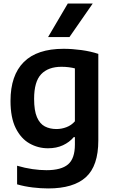

<svg xmlns="http://www.w3.org/2000/svg" viewBox="-20 -828 637 1078"><path d="M250.5 230Q209.5 230 163.5 224.5Q117.5 219 76 207V102.5Q120.5 115.5 162.2 121.5Q204 127.5 241 127.5Q324 127.5 362.2 94.8Q400.5 62 400.5 -16V-58H394Q370 -29.5 333.5 -12.5Q297 4.5 249.5 4.5Q193.5 4.5 145.5 -22.8Q97.5 -50 68.2 -108.8Q39 -167.5 39 -261.5Q39 -405 113.5 -479.5Q188 -554 337 -554Q385.5 -554 437.8 -546.8Q490 -539.5 532 -525.5V-39.5Q532 103.5 462.2 166.8Q392.5 230 250.5 230ZM297 -103.5Q325.5 -103.5 353.2 -114Q381 -124.5 400.5 -147V-444Q386 -448 366.2 -450.5Q346.5 -453 325.5 -453Q250.5 -453 211 -411.2Q171.5 -369.5 171.5 -273Q171.5 -207 187.5 -170Q203.5 -133 231.8 -118.2Q260 -103.5 297 -103.5ZM250 -620 360.5 -808H500.5L370 -620Z"/></svg>

Font: Encode Sans SmBold
Style: Regular
Weight: 600
Designer: Multiple Designers
Foundry: Impallari Type
Version: Version 3.002; ttfautohint (v1.8.3) -l 8 -r 50 -G 200 -x 14 